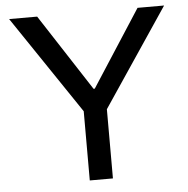

<svg xmlns="http://www.w3.org/2000/svg" viewBox="-50 -735 768 785"><g transform="rotate(-5 333.5 -343.0)"><path d="M287 0V-284L16 -686H131L335 -372H340L543 -686H652L382 -284V0Z"/></g></svg>

Font: Archivo VF Beta
Style: Regular
Weight: 400
Designer: Hector Gatti
Foundry: Omnibus-Type
Version: Version 1.002